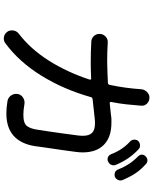

<svg xmlns="http://www.w3.org/2000/svg" viewBox="85 -900 829 1040"><g transform="rotate(90 500.0 -380.5)"><path d="M607 -567Q618 -569 627 -569Q636 -569 646 -569Q723 -569 764.5 -528.5Q806 -488 806 -413Q806 -395 803 -374Q799 -342 793.5 -304.5Q788 -267 783 -233Q778 -199 775 -177Q772 -155 772 -154Q747 0 595 0Q564 0 528 -6Q511 -9 500 -22.5Q489 -36 489 -53Q489 -76 506.5 -88.5Q524 -101 543 -98Q579 -92 602 -92Q649 -92 663.5 -112Q678 -132 683 -168Q687 -191 692 -226.5Q697 -262 703 -303.5Q709 -345 714 -386Q715 -394 715.5 -401Q716 -408 716 -414Q716 -449 700 -464.5Q684 -480 648 -480Q641 -480 633 -479.5Q625 -479 617 -478L517 -467Q508 -465 507 -459Q465 -310 390 -189Q315 -68 214 6Q203 14 189 14Q166 14 152 -6Q145 -16 145 -30Q145 -41 149.5 -51Q154 -61 164 -68Q246 -131 308.5 -229.5Q371 -328 411 -449Q411 -450 411.5 -451Q412 -452 412 -453Q412 -461 403 -459Q381 -458 359.5 -457.5Q338 -457 315 -457Q263 -457 206 -460Q188 -461 176 -474Q164 -487 164 -504Q164 -524 178.5 -537.5Q193 -551 212 -549Q265 -546 312 -546Q343 -546 372.5 -547.5Q402 -549 430 -550Q439 -552 440 -559Q449 -600 455 -644Q461 -688 464 -732Q466 -749 479 -762Q492 -775 509 -775Q529 -775 542 -761.5Q555 -748 553 -729Q550 -689 545.5 -648.5Q541 -608 533 -569V-567Q533 -558 541 -560Q558 -562 574.5 -563.5Q591 -565 607 -567ZM955 -631Q958 -625 958 -619Q958 -606 949.5 -596Q941 -586 927 -586Q906 -586 898 -606Q874 -668 828 -713Q818 -723 818 -734Q818 -745 827 -754Q837 -764 849 -764Q861 -764 870 -755Q899 -729 918 -701Q937 -673 955 -631ZM789 -716Q816 -691 836.5 -661.5Q857 -632 873 -594Q876 -588 876 -582Q876 -561 856 -551Q850 -548 844 -548Q823 -548 815 -569Q792 -629 747 -670Q737 -679 737 -694Q737 -706 744 -714Q754 -724 768 -724Q781 -724 789 -716Z"/></g></svg>

Font: Kiwi Maru Medium
Style: Regular
Weight: 500
Designer: Hiroki-Chan
Version: Version 1.100